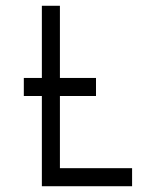

<svg xmlns="http://www.w3.org/2000/svg" viewBox="-20 -645 540 665"><path d="M187.5 -375H312.5V-312.5H187.5V-62.5H437.5V0H125V-312.5H62.5V-375H125V-625H187.5Z"/></svg>

Font: 寒蝉点阵体 16px
Style: Regular
Weight: 400
Designer: Designed by Warren2060
Foundry: ChillType
Version: Version 1.000